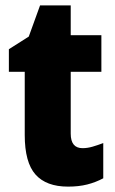

<svg xmlns="http://www.w3.org/2000/svg" viewBox="-20 -777 426 714"><path d="M287 -226Q305 -226 324 -231.5Q343 -237 364 -245V-114Q336 -99 304.5 -91Q273 -83 233 -83Q152 -83 112 -128Q72 -173 72 -275V-510H13V-594L87 -641L129 -757H243V-646H357V-510H243V-280Q243 -226 287 -226Z"/></svg>

Font: Noto Sans Kannada UI Condensed Black
Style: Regular
Weight: 900
Width: 3
Designer: Jelle Bosma - Monotype Design Team
Foundry: Monotype Imaging Inc.
Version: Version 2.005; ttfautohint (v1.8.4.7-5d5b)